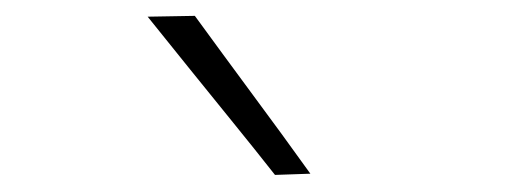

<svg xmlns="http://www.w3.org/2000/svg" viewBox="-20 -798 640 236"><path d="M318 -583Q292 -616 266 -648Q240 -680 213.8 -712.5Q187.5 -745 161.5 -777.5L219.5 -778.5Q254.5 -730.5 290.2 -682.2Q326 -634 361.5 -584.5Z"/></svg>

Font: Commissioner Thin ExtraLight
Style: Regular
Weight: 250
Version: Version 1.000